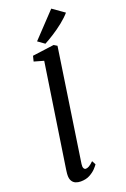

<svg xmlns="http://www.w3.org/2000/svg" viewBox="-192 -1087 760 1155"><g transform="rotate(-20 188.0 -509.0)"><path d="M152 -87Q149.5 -70 154 -60.8Q158.5 -51.5 167 -51.5Q176.5 -51.5 188 -57.8Q199.5 -64 217.5 -81.5L230.5 -57Q225.5 -49 210.8 -33Q196 -17 171.5 -3.5Q147 10 112.5 10Q95 10 80.5 4Q66 -2 57.8 -16Q49.5 -30 50 -52Q50 -56.5 50.5 -62.8Q51 -69 52 -76Q53 -83 53.5 -87.5L153.5 -747.5L92 -765L100.5 -799L239 -817.5L259.5 -805ZM195.5 -841.5 153 -872 300.5 -1028 375.5 -975Q353.5 -949.5 320.8 -923.5Q288 -897.5 254.5 -876.2Q221 -855 195.5 -841.5Z"/></g></svg>

Font: Merriweather 24pt
Style: Italic
Weight: 400
Italic angle: -7.8°
Designer: Eben Sorkin
Foundry: Eben Sorkin
Version: Version 2.101